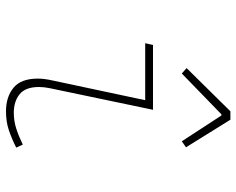

<svg xmlns="http://www.w3.org/2000/svg" viewBox="-94 -682 788 640"><g transform="rotate(90 300.0 -362.0)"><path d="M351 12Q303 12 272.5 -13Q242 -38 242 -94Q242 -115 248 -142L314 -452H124L130 -478H346L274 -134Q270 -115 270 -98Q270 -53 294 -33.5Q318 -14 356 -14Q383 -14 408 -22Q433 -30 462 -44L472 -22Q442 -7 414 2.5Q386 12 351 12ZM225 -574 207 -590 351 -736H379L471 -588L451 -574L365 -706H361Z"/></g></svg>

Font: Source Code Pro ExtraLight
Style: Italic
Weight: 200
Italic angle: -11°
Monospace: yes
Designer: Paul D. Hunt, Teo Tuominen
Foundry: Adobe Systems Incorporated
Version: Version 1.050;PS 1.000;hotconv 16.6.51;makeotf.lib2.5.65220